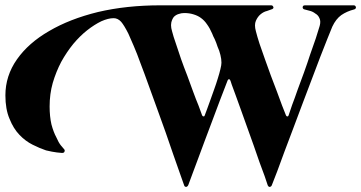

<svg xmlns="http://www.w3.org/2000/svg" viewBox="-415 -695 1371 729"><path d="M72.3 -567.4Q56.6 -598.6 44.9 -612.3Q32.2 -626 16.6 -626Q-3.9 -626 -30.3 -614.3Q-56.6 -601.6 -84 -580.1Q-111.3 -558.6 -136.7 -528.3Q-162.1 -497.1 -182.6 -460Q-202.1 -422.9 -214.8 -379.9Q-226.6 -337.9 -226.6 -291Q-226.6 -252.9 -219.7 -222.7Q-211.9 -193.4 -201.2 -173.8Q-192.4 -153.3 -183.6 -142.6Q-174.8 -131.8 -171.9 -128.9Q-168 -125 -169.9 -120.1Q-170.9 -114.3 -179.7 -114.3Q-182.6 -114.3 -199.2 -116.2Q-215.8 -118.2 -240.2 -124Q-263.7 -131.8 -291 -145.5Q-318.4 -159.2 -340.8 -182.6Q-364.3 -207 -378.9 -244.1Q-394.5 -280.3 -394.5 -333Q-394.5 -407.2 -350.6 -469.7Q-306.6 -532.2 -228.5 -577.1Q-150.4 -623 -43 -649.4Q65.4 -674.8 194.3 -674.8Q335 -674.8 614.3 -674.8Q618.2 -674.8 620.1 -672.9Q622.1 -670.9 623 -668Q624 -665 622.1 -663.1Q620.1 -660.2 615.2 -659.2Q610.4 -657.2 598.6 -653.3Q585.9 -650.4 574.2 -640.6Q563.5 -631.8 556.6 -616.2Q549.8 -600.6 556.6 -576.2Q561.5 -556.6 570.3 -529.3Q580.1 -502 590.8 -470.7Q601.6 -440.4 613.3 -408.2Q626 -376 636.7 -346.7Q647.5 -317.4 656.2 -293.9Q665 -270.5 670.9 -256.8Q672.9 -252.9 675.8 -252.9Q679.7 -252.9 680.7 -256.8Q685.5 -271.5 694.3 -296.9Q704.1 -322.3 714.8 -353.5Q726.6 -384.8 739.3 -419.9Q752 -455.1 762.7 -488.3Q774.4 -521.5 784.2 -549.8Q793 -578.1 798.8 -596.7Q803.7 -614.3 797.9 -626Q793 -637.7 782.2 -643.6Q772.5 -651.4 759.8 -654.3Q748 -657.2 741.2 -659.2Q736.3 -660.2 735.4 -663.1Q733.4 -665 734.4 -668Q734.4 -670.9 736.3 -672.9Q739.3 -674.8 743.2 -674.8Q804.7 -674.8 927.7 -674.8Q931.6 -674.8 933.6 -672.9Q935.5 -670.9 936.5 -668Q936.5 -668 936.5 -667Q936.5 -665 935.5 -663.1Q933.6 -660.2 929.7 -659.2Q902.3 -652.3 880.9 -637.7Q860.4 -623 846.7 -593.8Q839.8 -577.1 828.1 -547.9Q816.4 -517.6 800.8 -478.5Q786.1 -439.5 768.6 -393.6Q752 -348.6 733.4 -300.8Q715.8 -253.9 698.2 -207Q680.7 -160.2 665 -119.1Q650.4 -78.1 637.7 -44.9Q625 -11.7 617.2 7.8Q615.2 13.7 609.4 14.6Q609.4 14.6 608.4 14.6Q604.5 14.6 601.6 8.8Q597.7 -3.9 589.8 -26.4Q581.1 -49.8 570.3 -79.1Q559.6 -109.4 547.9 -143.6Q535.2 -177.7 523.4 -211.9Q511.7 -246.1 500 -277.3Q488.3 -309.6 479.5 -334Q470.7 -358.4 464.8 -374Q460 -389.6 459 -390.6Q457 -394.5 454.1 -394.5Q451.2 -393.6 449.2 -389.6Q434.6 -352.5 419.9 -313.5Q405.3 -274.4 390.6 -235.4Q376 -196.3 362.3 -160.2Q348.6 -123 336.9 -91.8Q325.2 -59.6 315.4 -34.2Q305.7 -8.8 299.8 7.8Q296.9 13.7 292 14.6Q286.1 14.6 284.2 8.8Q277.3 -9.8 266.6 -41Q255.9 -71.3 242.2 -110.4Q228.5 -148.4 213.9 -192.4Q198.2 -237.3 181.6 -282.2Q165 -327.1 149.4 -371.1Q133.8 -415 119.1 -453.1Q105.5 -491.2 92.8 -520.5Q80.1 -550.8 72.3 -567.4ZM362.3 -256.8Q365.2 -264.6 371.1 -280.3Q377 -296.9 383.8 -315.4Q390.6 -335 398.4 -356.4Q406.2 -377.9 412.1 -397.5Q418 -416 421.9 -432.6Q425.8 -448.2 425.8 -457Q425.8 -470.7 421.9 -486.3Q418 -502.9 411.1 -517.6Q406.2 -533.2 400.4 -545.9Q393.6 -558.6 390.6 -567.4Q381.8 -587.9 371.1 -602.5Q361.3 -617.2 347.7 -627Q335.9 -635.7 319.3 -640.6Q303.7 -645.5 284.2 -645.5Q273.4 -645.5 262.7 -641.6Q252.9 -638.7 245.1 -630.9Q238.3 -622.1 235.4 -609.4Q234.4 -604.5 234.4 -599.6Q234.4 -588.9 238.3 -576.2Q243.2 -556.6 252.9 -529.3Q261.7 -502 272.5 -470.7Q283.2 -440.4 295.9 -408.2Q307.6 -376 318.4 -346.7Q329.1 -317.4 338.9 -293.9Q347.7 -270.5 352.5 -256.8Q354.5 -252.9 358.4 -252.9Q361.3 -252.9 362.3 -256.8Z"/></svg>

Font: Mermaid
Style: Bold
Weight: 400
Designer: Scott Simpson
Version: Version 1.001